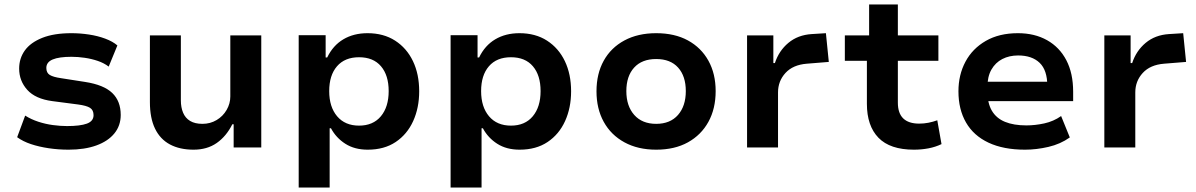

<svg xmlns="http://www.w3.org/2000/svg" viewBox="-20 -662 5371 862"><path d="M288 10Q242 10 198.5 3.5Q155 -3 119 -15Q83 -27 57 -46L93 -143Q120 -126 152 -115.5Q184 -105 217.5 -100.5Q251 -96 281 -96Q340 -96 370 -107Q400 -118 400 -145Q400 -168 384 -178Q368 -188 330 -193L215 -208Q139 -218 102.5 -258.5Q66 -299 66 -354Q66 -400 91.5 -435.5Q117 -471 169.5 -492Q222 -513 301 -513Q340 -513 379.5 -507Q419 -501 452.5 -488.5Q486 -476 507 -458L468 -363Q447 -379 419 -388.5Q391 -398 360.5 -402.5Q330 -407 301 -407Q245 -407 216.5 -395Q188 -383 188 -357Q188 -335 203.5 -325.5Q219 -316 254 -311L363 -294Q446 -281 484 -244.5Q522 -208 522 -146Q522 -98 493.5 -63Q465 -28 412.5 -9Q360 10 288 10Z M849 10Q787 10 743 -13.5Q699 -37 676 -84.5Q653 -132 653 -204V-503H792V-211Q792 -180 802 -156Q812 -132 833.5 -119Q855 -106 889 -106Q924 -106 952.5 -123Q981 -140 997.5 -168.5Q1014 -197 1014 -229V-503H1153V0H1029V-104H1023Q996 -50 953 -20Q910 10 849 10Z M1321 180V-504H1442V-404H1449Q1475 -458 1521.5 -485.5Q1568 -513 1630 -513Q1702 -513 1754 -479.5Q1806 -446 1834 -387.5Q1862 -329 1862 -252Q1862 -178 1835 -118.5Q1808 -59 1756.5 -24.5Q1705 10 1631 10Q1572 10 1530.5 -16.5Q1489 -43 1466 -86H1460V180ZM1592 -98Q1655 -98 1690 -140Q1725 -182 1725 -253Q1725 -324 1690.5 -364.5Q1656 -405 1592 -405Q1528 -405 1493 -364.5Q1458 -324 1458 -253Q1458 -182 1493.5 -140Q1529 -98 1592 -98Z M2003 180V-504H2124V-404H2131Q2157 -458 2203.5 -485.5Q2250 -513 2312 -513Q2384 -513 2436 -479.5Q2488 -446 2516 -387.5Q2544 -329 2544 -252Q2544 -178 2517 -118.5Q2490 -59 2438.5 -24.5Q2387 10 2313 10Q2254 10 2212.5 -16.5Q2171 -43 2148 -86H2142V180ZM2274 -98Q2337 -98 2372 -140Q2407 -182 2407 -253Q2407 -324 2372.5 -364.5Q2338 -405 2274 -405Q2210 -405 2175 -364.5Q2140 -324 2140 -253Q2140 -182 2175.5 -140Q2211 -98 2274 -98Z M2926 10Q2844 10 2783.5 -23Q2723 -56 2690.5 -115Q2658 -174 2658 -252Q2658 -331 2690.5 -389.5Q2723 -448 2783.5 -480.5Q2844 -513 2926 -513Q3009 -513 3068.5 -480.5Q3128 -448 3160.5 -389.5Q3193 -331 3193 -253Q3193 -174 3160.5 -115Q3128 -56 3068.5 -23Q3009 10 2926 10ZM2926 -106Q2989 -106 3024 -146Q3059 -186 3059 -253Q3059 -320 3024.5 -358.5Q2990 -397 2926 -397Q2862 -397 2827 -358.5Q2792 -320 2792 -253Q2792 -186 2827.5 -146Q2863 -106 2926 -106Z M3334 0V-503H3452V-379H3459Q3477 -434 3519.5 -469.5Q3562 -505 3624 -509L3688 -513L3701 -384L3602 -376Q3540 -371 3506.5 -334.5Q3473 -298 3473 -247V0Z M4083 10Q3976 10 3924 -43.5Q3872 -97 3872 -196V-389H3773V-503H3882V-642H4011V-503H4193V-389H4011V-201Q4011 -154 4035 -130.5Q4059 -107 4107 -107Q4128 -107 4148.5 -111Q4169 -115 4188 -122L4207 -15Q4180 -2 4148.5 4Q4117 10 4083 10Z M4582 10Q4485 10 4418 -21.5Q4351 -53 4317 -112Q4283 -171 4283 -252Q4283 -326 4314.5 -385Q4346 -444 4406 -478.5Q4466 -513 4550 -513Q4625 -513 4681 -481.5Q4737 -450 4767.5 -391.5Q4798 -333 4798 -250V-208H4391V-295H4697L4682 -276Q4682 -347 4647.5 -380Q4613 -413 4551 -413Q4511 -413 4480 -397Q4449 -381 4431 -349.5Q4413 -318 4413 -270V-254Q4413 -199 4433 -165Q4453 -131 4492 -115Q4531 -99 4588 -99Q4627 -99 4668.5 -108Q4710 -117 4744 -141L4783 -45Q4741 -15 4687 -2.5Q4633 10 4582 10Z M4938 0V-503H5056V-379H5063Q5081 -434 5123.5 -469.5Q5166 -505 5228 -509L5292 -513L5305 -384L5206 -376Q5144 -371 5110.5 -334.5Q5077 -298 5077 -247V0Z"/></svg>

Font: Nunito Sans 6pt
Style: Bold
Weight: 700
Version: Version 3.101;gftools[0.9.27]